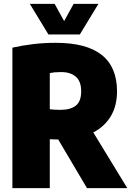

<svg xmlns="http://www.w3.org/2000/svg" viewBox="-20 -971 677 991"><path d="M44 0V-725Q95 -736.5 150.5 -743.2Q206 -750 268 -750Q584 -750 584 -500Q584 -424 551.5 -370.5Q519 -317 461.5 -287.5L637 0H429L280.5 -251Q268 -251 258 -251.5Q248 -252 237 -252.5V0ZM292 -404Q343 -404 371 -425.5Q399 -447 399 -500Q399 -551 371.5 -575Q344 -599 296 -599Q276.5 -599 262.8 -597.8Q249 -596.5 237 -594V-407Q250.5 -405.5 262.8 -404.8Q275 -404 292 -404ZM230 -793 134 -951H262L311 -862L360 -951H488L392 -793Z"/></svg>

Font: Encode Sans Cnd Black
Style: Regular
Weight: 900
Width: 3
Designer: Multiple Designers
Foundry: Impallari Type
Version: Version 3.002; ttfautohint (v1.8.3) -l 8 -r 50 -G 200 -x 14 